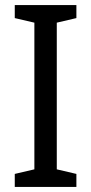

<svg xmlns="http://www.w3.org/2000/svg" viewBox="-20 -734 358 754"><path d="M280 0V-51L203 -69V-645L280 -663V-714H38V-663L115 -645V-69L38 -51V0Z"/></svg>

Font: Noto Sans Lao SemiCondensed
Style: Regular
Weight: 400
Width: 4
Designer: Monotype Design Team
Foundry: Monotype Imaging Inc.
Version: Version 2.004